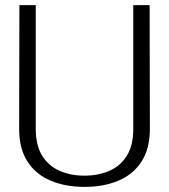

<svg xmlns="http://www.w3.org/2000/svg" viewBox="-20 -720 662 752"><path d="M311 12Q236 12 178 -12.5Q120 -37 87.5 -87.5Q55 -138 55 -215L56 -700H120V-215Q120 -151 145 -110.5Q170 -70 213.5 -51Q257 -32 311 -32Q365 -32 408.5 -51Q452 -70 477 -110.5Q502 -151 502 -215V-700H566L567 -215Q567 -138 534.5 -87.5Q502 -37 444 -12.5Q386 12 311 12Z"/></svg>

Font: Panamera
Style: Regular
Weight: 400
Designer: Bastien Sozeau
Foundry: NBR — Bastien Sozeau
Version: Version 3.002; ttfautohint (v1.8.4.7-5d5b);gftools[0.9.33]